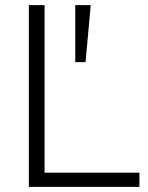

<svg xmlns="http://www.w3.org/2000/svg" viewBox="-20 -725 575 745"><path d="M92 0V-705H153V-55H521V0ZM272 -484V-705H332L312 -484Z"/></svg>

Font: Nunito Sans 12pt ExtraLight 12pt Light
Style: Regular
Weight: 300
Version: Version 3.101;gftools[0.9.27]